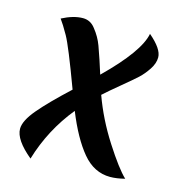

<svg xmlns="http://www.w3.org/2000/svg" viewBox="-97 -680 750 808"><g transform="rotate(15 277.5 -276.5)"><path d="M451 30Q381 30 330.5 -30.5Q280 -91 236 -200Q148 -92 108 42Q33 -20 33 -68Q33 -103 76.5 -154.5Q120 -206 204 -284Q140 -457 116.5 -498.5Q93 -540 78 -560Q128 -586 169 -586Q202 -586 223 -558Q248 -527 261 -491.5Q274 -456 280.5 -435.5Q287 -415 300 -375Q443 -515 458 -595Q517 -545 517 -508Q517 -482 499 -455Q481 -428 461 -409.5Q441 -391 395.5 -353.5Q350 -316 326 -294Q361 -197 420 -105Q479 -13 515 21Q479 30 451 30Z"/></g></svg>

Font: MeriendaOneRegular
Style: Regular
Weight: 400
Designer: Eduardo Rodriguez Tunni
Foundry: Eduardo Rodriguez Tunni
Version: Version 1.001